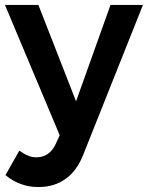

<svg xmlns="http://www.w3.org/2000/svg" viewBox="-27 -555 597 775"><path d="M239 166C270 144 293 111 310 67L550 -535H419L280 -146L128 -535H-7L214 -9L198 26C181 62 155 80 120 80C108 80 97 78 86 73C75 69 64 62 51 53L-5 152C16 169 37 181 58 188C79 196 102 200 128 200C171 200 208 189 239 166Z"/></svg>

Font: Argentum Sans Medium
Style: Regular
Weight: 500
Designer: Julieta Ulanovsky
Foundry: Julieta Ulanovsky
Version: Version 5.001;January 29, 2019;FontCreator 11.5.0.2425 64-bi